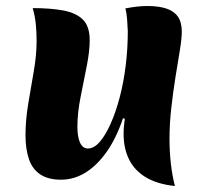

<svg xmlns="http://www.w3.org/2000/svg" viewBox="-20 -599 684 640"><path d="M563 21Q505 15 467 -7.5Q429 -30 410.5 -67Q392 -104 392 -153Q392 -165 393 -176.5Q394 -188 396 -203L390 -205Q368 -139 336 -93.5Q304 -48 265.5 -24Q227 0 183 0Q141 0 114.5 -17.5Q88 -35 76.5 -68.5Q65 -102 65 -148Q65 -198 74 -252.5Q83 -307 92.5 -361Q102 -415 102 -462Q102 -490 99.5 -517Q97 -544 89 -572Q149 -572 191.5 -564Q234 -556 256.5 -533.5Q279 -511 279 -465Q279 -428 269 -378Q259 -328 248.5 -275Q238 -222 238 -177Q238 -142 247 -123Q256 -104 273 -104Q293 -104 312 -125.5Q331 -147 348.5 -186Q366 -225 379 -274.5Q392 -324 399 -380.5Q406 -437 406 -495Q405 -518 403.5 -537Q402 -556 398 -571Q419 -575 437 -577Q455 -579 471 -579Q509 -579 534.5 -570.5Q560 -562 573 -543.5Q586 -525 586 -493Q586 -471 579.5 -431.5Q573 -392 565 -342.5Q557 -293 551 -239.5Q545 -186 545 -136Q545 -94 549.5 -54Q554 -14 563 21Z"/></svg>

Font: Merienda ExtraBold
Style: Regular
Weight: 800
Designer: Eduardo Rodriguez Tunni
Foundry: Eduardo Rodriguez Tunni
Version: Version 2.001